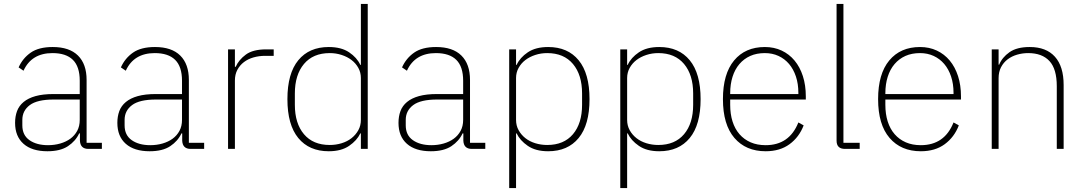

<svg xmlns="http://www.w3.org/2000/svg" viewBox="-20 -760 5541 980"><path d="M431 0Q390 0 388 -42V-79H384Q366 -40 327 -14Q288 12 222 12Q143 12 100 -26Q57 -64 57 -133Q57 -166 67 -193Q77 -220 100.5 -239.5Q124 -259 161.5 -269.5Q199 -280 254 -280H387V-348Q387 -420 352 -454.5Q317 -489 248 -489Q141 -489 100 -399L75 -416Q96 -463 137 -491.5Q178 -520 249 -520Q334 -520 378 -476.5Q422 -433 422 -352V-31H500V0ZM225 -19Q258 -19 287.5 -27.5Q317 -36 339 -52Q361 -68 374 -92Q387 -116 387 -148V-252H254Q170 -252 132 -223.5Q94 -195 94 -148V-120Q94 -70 130.5 -44.5Q167 -19 225 -19Z M953 0Q912 0 910 -42V-79H906Q888 -40 849 -14Q810 12 744 12Q665 12 622 -26Q579 -64 579 -133Q579 -166 589 -193Q599 -220 622.5 -239.5Q646 -259 683.5 -269.5Q721 -280 776 -280H909V-348Q909 -420 874 -454.5Q839 -489 770 -489Q663 -489 622 -399L597 -416Q618 -463 659 -491.5Q700 -520 771 -520Q856 -520 900 -476.5Q944 -433 944 -352V-31H1022V0ZM747 -19Q780 -19 809.5 -27.5Q839 -36 861 -52Q883 -68 896 -92Q909 -116 909 -148V-252H776Q692 -252 654 -223.5Q616 -195 616 -148V-120Q616 -70 652.5 -44.5Q689 -19 747 -19Z M1144 0V-508H1179V-419H1183Q1199 -455 1235 -481.5Q1271 -508 1339 -508H1377V-475H1333Q1302 -475 1274 -467Q1246 -459 1225 -443Q1204 -427 1191.5 -403.5Q1179 -380 1179 -349V0Z M1822 -79H1819Q1802 -43 1762 -15.5Q1722 12 1658 12Q1558 12 1502.5 -55.5Q1447 -123 1447 -254Q1447 -385 1502.5 -452.5Q1558 -520 1658 -520Q1722 -520 1762 -493Q1802 -466 1819 -429H1822V-740H1857V0H1822ZM1663 -20Q1695 -20 1724 -29Q1753 -38 1774.5 -55Q1796 -72 1809 -95.5Q1822 -119 1822 -148V-362Q1822 -390 1809 -413.5Q1796 -437 1774.5 -453.5Q1753 -470 1724 -479.5Q1695 -489 1663 -489Q1578 -489 1531.5 -433.5Q1485 -378 1485 -283V-225Q1485 -130 1531.5 -75Q1578 -20 1663 -20Z M2388 0Q2347 0 2345 -42V-79H2341Q2323 -40 2284 -14Q2245 12 2179 12Q2100 12 2057 -26Q2014 -64 2014 -133Q2014 -166 2024 -193Q2034 -220 2057.5 -239.5Q2081 -259 2118.5 -269.5Q2156 -280 2211 -280H2344V-348Q2344 -420 2309 -454.5Q2274 -489 2205 -489Q2098 -489 2057 -399L2032 -416Q2053 -463 2094 -491.5Q2135 -520 2206 -520Q2291 -520 2335 -476.5Q2379 -433 2379 -352V-31H2457V0ZM2182 -19Q2215 -19 2244.5 -27.5Q2274 -36 2296 -52Q2318 -68 2331 -92Q2344 -116 2344 -148V-252H2211Q2127 -252 2089 -223.5Q2051 -195 2051 -148V-120Q2051 -70 2087.5 -44.5Q2124 -19 2182 -19Z M2579 -508H2614V-429H2617Q2634 -466 2674 -493Q2714 -520 2778 -520Q2878 -520 2933.5 -452.5Q2989 -385 2989 -254Q2989 -123 2933.5 -55.5Q2878 12 2778 12Q2714 12 2674 -15.5Q2634 -43 2617 -79H2614V200H2579ZM2773 -20Q2858 -20 2904.5 -75Q2951 -130 2951 -225V-283Q2951 -378 2904.5 -433.5Q2858 -489 2773 -489Q2741 -489 2712 -479.5Q2683 -470 2661.5 -453.5Q2640 -437 2627 -413.5Q2614 -390 2614 -362V-148Q2614 -119 2627 -95.5Q2640 -72 2661.5 -55Q2683 -38 2712 -29Q2741 -20 2773 -20Z M3146 -508H3181V-429H3184Q3201 -466 3241 -493Q3281 -520 3345 -520Q3445 -520 3500.5 -452.5Q3556 -385 3556 -254Q3556 -123 3500.5 -55.5Q3445 12 3345 12Q3281 12 3241 -15.5Q3201 -43 3184 -79H3181V200H3146ZM3340 -20Q3425 -20 3471.5 -75Q3518 -130 3518 -225V-283Q3518 -378 3471.5 -433.5Q3425 -489 3340 -489Q3308 -489 3279 -479.5Q3250 -470 3228.5 -453.5Q3207 -437 3194 -413.5Q3181 -390 3181 -362V-148Q3181 -119 3194 -95.5Q3207 -72 3228.5 -55Q3250 -38 3279 -29Q3308 -20 3340 -20Z M3888 12Q3787 12 3728.5 -56Q3670 -124 3670 -254Q3670 -383 3727 -451.5Q3784 -520 3884 -520Q3931 -520 3969.5 -502Q4008 -484 4035.5 -451Q4063 -418 4078 -371.5Q4093 -325 4093 -268V-252H3707V-225Q3707 -178 3719 -140Q3731 -102 3754.5 -75Q3778 -48 3811.5 -33.5Q3845 -19 3888 -19Q4009 -19 4055 -135L4082 -120Q4059 -60 4010 -24Q3961 12 3888 12ZM3884 -489Q3842 -489 3809.5 -474.5Q3777 -460 3754 -433Q3731 -406 3719 -368Q3707 -330 3707 -284V-280H4055V-286Q4055 -332 4042.5 -369.5Q4030 -407 4007.5 -433.5Q3985 -460 3953.5 -474.5Q3922 -489 3884 -489Z M4293 0Q4250 0 4250 -42V-740H4285V-31H4368V0Z M4680 12Q4579 12 4520.5 -56Q4462 -124 4462 -254Q4462 -383 4519 -451.5Q4576 -520 4676 -520Q4723 -520 4761.5 -502Q4800 -484 4827.5 -451Q4855 -418 4870 -371.5Q4885 -325 4885 -268V-252H4499V-225Q4499 -178 4511 -140Q4523 -102 4546.5 -75Q4570 -48 4603.5 -33.5Q4637 -19 4680 -19Q4801 -19 4847 -135L4874 -120Q4851 -60 4802 -24Q4753 12 4680 12ZM4676 -489Q4634 -489 4601.5 -474.5Q4569 -460 4546 -433Q4523 -406 4511 -368Q4499 -330 4499 -284V-280H4847V-286Q4847 -332 4834.5 -369.5Q4822 -407 4799.5 -433.5Q4777 -460 4745.5 -474.5Q4714 -489 4676 -489Z M5042 0V-508H5077V-430H5080Q5095 -467 5132.5 -493.5Q5170 -520 5236 -520Q5320 -520 5364.5 -470.5Q5409 -421 5409 -326V0H5374V-320Q5374 -408 5336.5 -448.5Q5299 -489 5228 -489Q5199 -489 5171.5 -481Q5144 -473 5123 -457Q5102 -441 5089.5 -417Q5077 -393 5077 -361V0Z"/></svg>

Font: IBM Plex Sans Thai ExtraLight
Style: Regular
Weight: 200
Designer: Mike Abbink, Paul van der Laan, Pieter van Rosmalen, Ben Mitchell, Mark Frömberg
Foundry: Bold Monday
Version: Version 1.1